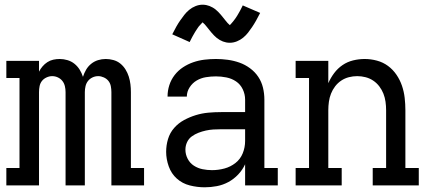

<svg xmlns="http://www.w3.org/2000/svg" viewBox="-20 -789 1840 817"><path d="M7 0V-74H63V-457H7V-530H146V-484Q152 -496 161 -506.5Q170 -517 181.5 -524.5Q193 -532 206.5 -535Q220 -538 234 -538Q234 -538 234 -538Q234 -538 234 -538Q251 -538 267.5 -533Q284 -528 297 -517.5Q310 -507 319 -492.5Q328 -478 333 -462Q338 -478 346.5 -492.5Q355 -507 368 -517.5Q381 -528 397 -533Q413 -538 430 -538Q430 -538 430 -538Q430 -538 430 -538Q446 -538 462.5 -533.5Q479 -529 492 -518.5Q505 -508 514 -493.5Q523 -479 528 -463Q533 -447 535 -430.5Q537 -414 537 -397V-74H593V0H454V-397Q454 -410 451.5 -422.5Q449 -435 441.5 -444.5Q434 -454 422 -459.5Q410 -465 398 -465Q385 -465 373.5 -459.5Q362 -454 354.5 -444.5Q347 -435 344 -422.5Q341 -410 341 -397V0H259V-397Q259 -410 256 -422.5Q253 -435 245.5 -444.5Q238 -454 226.5 -459.5Q215 -465 202 -465Q190 -465 178 -459.5Q166 -454 158.5 -444.5Q151 -435 148.5 -422.5Q146 -410 146 -397V0Z M851 8Q819 8 787.5 0Q756 -8 732.5 -29Q709 -50 698 -81Q687 -112 687 -143Q687 -171 695 -197.5Q703 -224 721 -244.5Q739 -265 763 -278Q787 -291 813 -299Q839 -307 866 -309.5Q893 -312 921 -312H1023V-365Q1023 -388 1013 -409Q1003 -430 984.5 -442.5Q966 -455 943.5 -459.5Q921 -464 899 -464Q877 -464 856 -460.5Q835 -457 817 -446.5Q799 -436 787 -417.5Q775 -399 775 -378Q775 -378 775 -378Q775 -378 775 -378H693Q693 -378 693 -378.5Q693 -379 693 -379Q693 -403 700.5 -426.5Q708 -450 723 -469.5Q738 -489 758.5 -502.5Q779 -516 802 -524Q825 -532 849.5 -535Q874 -538 899 -538Q924 -538 949.5 -534.5Q975 -531 999 -522.5Q1023 -514 1044 -498.5Q1065 -483 1079 -462Q1093 -441 1099 -416Q1105 -391 1105 -365V-74H1162V0H1023V-90Q1012 -66 993.5 -46.5Q975 -27 952 -14.5Q929 -2 903 3Q877 8 851 8ZM882 -65Q909 -65 935 -72Q961 -79 982 -95.5Q1003 -112 1013 -137Q1023 -162 1023 -189V-239H921Q904 -239 888 -238Q872 -237 856 -233.5Q840 -230 824.5 -224Q809 -218 796 -208.5Q783 -199 776 -184Q769 -169 769 -152Q769 -132 778.5 -113.5Q788 -95 805 -84Q822 -73 842 -69Q862 -65 882 -65ZM958 -607Q950 -607 942.5 -608.5Q935 -610 928.5 -612.5Q922 -615 915 -619Q908 -623 902.5 -627.5Q897 -632 891 -638Q885 -644 880.5 -649.5Q876 -655 871.5 -660.5Q867 -666 861.5 -673Q856 -680 851.5 -685Q847 -690 842 -694Q840 -692 836 -687.5Q832 -683 830 -681Q828 -679 825.5 -676Q823 -673 821 -669.5Q819 -666 816 -662Q813 -658 810.5 -653.5Q808 -649 805 -644Q802 -639 799 -633.5Q796 -628 793 -622Q790 -616 787 -610L776 -615L713 -643Q722 -661 730.5 -676Q739 -691 747.5 -703Q756 -715 764.5 -726Q773 -737 785 -747Q797 -757 812 -763Q827 -769 842 -769Q850 -769 857.5 -767.5Q865 -766 871.5 -763.5Q878 -761 885 -757Q892 -753 897.5 -748.5Q903 -744 909 -738Q915 -732 919.5 -726.5Q924 -721 928.5 -715.5Q933 -710 938.5 -703Q944 -696 948.5 -691Q953 -686 958 -682Q960 -684 964 -688.5Q968 -693 970 -695.5Q972 -698 974.5 -701Q977 -704 979 -707Q981 -710 984 -714Q987 -718 989.5 -722.5Q992 -727 995 -732Q998 -737 1001 -742.5Q1004 -748 1007 -754Q1010 -760 1013 -766L1087 -734Q1078 -716 1069.5 -701Q1061 -686 1052.5 -673.5Q1044 -661 1035.5 -650Q1027 -639 1015 -629Q1003 -619 988 -613Q973 -607 958 -607Z M1238 0V-74H1295V-457H1238V-530H1377V-435Q1387 -458 1402 -478Q1417 -498 1437.5 -512Q1458 -526 1482.5 -532Q1507 -538 1532 -538Q1558 -538 1584 -531Q1610 -524 1631 -508.5Q1652 -493 1667 -471Q1682 -449 1690.5 -424Q1699 -399 1702 -372.5Q1705 -346 1705 -320V-74H1762V0H1566V-74H1623V-320Q1623 -338 1620.5 -356Q1618 -374 1611.5 -390.5Q1605 -407 1594 -421.5Q1583 -436 1568 -446Q1553 -456 1535.5 -460.5Q1518 -465 1500 -465Q1482 -465 1464.5 -460.5Q1447 -456 1432 -446Q1417 -436 1406 -421.5Q1395 -407 1388.5 -390.5Q1382 -374 1379.5 -356Q1377 -338 1377 -320V-74H1434V0Z"/></svg>

Font: Iosevka Slab Extended
Style: Regular
Weight: 400
Width: 7
Monospace: yes
Designer: Belleve Invis
Foundry: Belleve Invis
Version: Version 11.1.1; ttfautohint (v1.8.3)